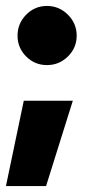

<svg xmlns="http://www.w3.org/2000/svg" viewBox="-24 -514 313 646"><path d="M204.5 -324Q175 -295 134 -295Q93 -295 64 -324Q35 -353 35 -394Q35 -435 64 -464.5Q93 -494 134 -494Q175 -494 204.5 -464.5Q234 -435 234 -394Q234 -353 204.5 -324ZM221 -175 131 112H-4L56 -175Z"/></svg>

Font: Roundo
Style: Bold
Weight: 700
Designer: Namrata Goyal (Gurmukhi), Shiva Nallaperumal (Latin)
Foundry: Indian Type Foundry
Version: Version 1.000;PS 1.0;hotconv 1.0.88;makeotf.lib2.5.647800